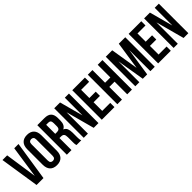

<svg xmlns="http://www.w3.org/2000/svg" viewBox="269 -1960 3219 3219"><g transform="rotate(-45 1878.5 -350.0)"><path d="M206 -129 290 -700H391L283 0H119L11 -700H122Z M542 -161Q542 -123 557.5 -107.5Q573 -92 599 -92Q625 -92 640.5 -107.5Q656 -123 656 -161V-539Q656 -577 640.5 -592.5Q625 -608 599 -608Q573 -608 557.5 -592.5Q542 -577 542 -539ZM432 -532Q432 -617 475 -662.5Q518 -708 599 -708Q680 -708 723 -662.5Q766 -617 766 -532V-168Q766 -83 723 -37.5Q680 8 599 8Q518 8 475 -37.5Q432 -83 432 -168Z M1067 0Q1065 -7 1063 -13Q1061 -19 1059.5 -28Q1058 -37 1057.5 -51Q1057 -65 1057 -86V-196Q1057 -245 1040 -265Q1023 -285 985 -285H947V0H837V-700H1003Q1089 -700 1127.5 -660Q1166 -620 1166 -539V-484Q1166 -376 1094 -342Q1136 -325 1151.5 -286.5Q1167 -248 1167 -193V-85Q1167 -59 1169 -39.5Q1171 -20 1179 0ZM947 -600V-385H990Q1021 -385 1038.5 -401Q1056 -417 1056 -459V-528Q1056 -566 1042.5 -583Q1029 -600 1000 -600Z M1337 -507V0H1238V-700H1376L1489 -281V-700H1587V0H1474Z M1776 -405H1927V-305H1776V-100H1966V0H1666V-700H1966V-600H1776Z M2144 0H2034V-700H2144V-400H2269V-700H2381V0H2269V-300H2144Z M2694 -203 2769 -700H2922V0H2818V-502L2742 0H2638L2556 -495V0H2460V-700H2613Z M3112 -405H3263V-305H3112V-100H3302V0H3002V-700H3302V-600H3112Z M3468 -507V0H3369V-700H3507L3620 -281V-700H3718V0H3605Z"/></g></svg>

Font: BebasNeueW01-Regular
Style: Regular
Weight: 400
Designer: Ryoichi Tsunekawa
Foundry: Ryoichi Tsunekawa
Version: Version 1.30